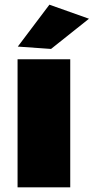

<svg xmlns="http://www.w3.org/2000/svg" viewBox="-20 -800 400 820"><path d="M280 0H55V-547H280ZM198 -591 56 -601 191 -780 360 -720Z"/></svg>

Font: Argentum Novus Black
Style: Regular
Weight: 900
Designer: Julieta Ulanovsky (font) & Cristiano Sobral (main changes)
Foundry: Julieta Ulanovsky (font) & Cristiano Sobral (main changes)
Version: Version 3.00;November 27, 2020;FontCreator 13.0.0.2655 64-bi